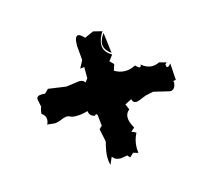

<svg xmlns="http://www.w3.org/2000/svg" viewBox="-62 -531 568 499"><g transform="rotate(-15 222.0 -281.5)"><path d="M178.7 -107.9Q175.8 -117.2 175.8 -128.9Q175.8 -143.6 182.6 -169.9L175.3 -204.6L183.1 -211.9L180.2 -240.7Q178.7 -244.6 176.8 -244.6Q174.8 -244.6 172.9 -241.7Q158.7 -244.1 157.2 -258.3Q141.1 -253.4 125 -253.4Q115.7 -253.4 110.8 -256.1Q106 -258.8 99.6 -258.8L89.4 -255.9Q75.7 -249.5 66.4 -249.5L46.9 -251.5Q50.3 -257.8 50.3 -264.6Q50.3 -275.9 39.6 -282.2Q40.5 -293 43.9 -300.3L39.6 -321.3Q39.6 -331.1 54.2 -331.1L62.5 -330.6L72.8 -340.8L120.6 -334L156.2 -338.9Q168 -338.9 171.4 -331.1L178.7 -340.8V-371.1L167.5 -369.6L178.2 -390.1L174.8 -429.2Q174.8 -455.1 184.6 -455.1Q190.4 -455.1 200.7 -443.8L224.6 -454.6L248.5 -448.7Q236.3 -430.7 236.3 -414.6Q236.3 -395.5 257.3 -383.8L245.6 -368.7L255.9 -358.4L250.5 -341.8Q264.6 -333.5 279.3 -333.5Q293 -333.5 307.1 -340.8Q314.5 -333 317.9 -333Q321.3 -333 321.8 -339.4Q335.4 -327.6 350.1 -327.6Q360.4 -327.6 369.6 -332.5L389.2 -327.1L384.3 -323.7Q384.3 -314.9 387.7 -314.9Q391.1 -314.9 397 -322.3L399.9 -277.3L392.1 -275.9L394 -272.5Q392.1 -252.4 377.9 -252.4L335 -262.7L314 -258.3Q291 -248.5 286.6 -248.5Q276.9 -248.5 274.9 -258.8L256.8 -249.5L263.2 -234.4Q253.4 -227.1 253.4 -214.8Q253.4 -202.6 263.2 -185.5L253.4 -177.2L265.6 -171.4Q255.9 -152.8 255.9 -132.3L256.8 -119.1L243.7 -123L233.4 -113.3L227.1 -120.1L209 -117.2Q193.8 -117.2 187.5 -127.9ZM256.8 -388.2Q238.8 -400.9 238.8 -416Q238.8 -428.2 250 -443.8Z"/></g></svg>

Font: Truetypewriter PolyglOTT
Style: Regular
Weight: 400
Designer: Sergey Beatoff a.k.a. Sam_T
Version: Version 3.76